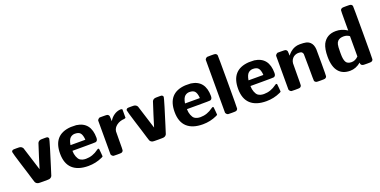

<svg xmlns="http://www.w3.org/2000/svg" viewBox="-17 -1431 4317 2179"><g transform="rotate(-20 2141.5 -341.5)"><path d="M26 -435Q26 -442 32 -448.5Q38 -455 44 -456Q48 -458 85 -458Q124 -458 128 -456Q149 -451 161 -431Q162 -429 207 -285L251 -145L294 -284Q333 -410 341 -430Q351 -451 374 -456Q379 -458 420 -458H436Q452 -458 458.5 -455.5Q465 -453 471 -443Q473 -437 473 -435Q473 -426 442.5 -324.5Q412 -223 381 -126L350 -28Q339 -7 316 -2Q312 0 250 0Q187 0 183 -2Q160 -7 149 -28L136 -68Q124 -109 106 -166.5Q88 -224 69.5 -283Q51 -342 38.5 -385.5Q26 -429 26 -435Z M530 -231Q530 -459 745 -474H762Q805 -474 813 -473Q980 -450 980 -260Q980 -222 954 -216Q949 -214 811 -214H673V-211Q673 -175 685.5 -142.5Q698 -110 716 -96Q744 -76 787 -76Q869 -76 940 -129Q946 -133 951 -136Q963 -138 965 -128Q966 -125 969.5 -83.5Q973 -42 973 -39Q972 -34 956 -27Q876 10 786 10Q661 10 595.5 -50.5Q530 -111 530 -231ZM853 -292Q848 -342 829 -364.5Q810 -387 764 -387Q735 -387 711 -368Q685 -346 675 -286V-282H853Z M1351 -469Q1357 -469 1367 -462V-360Q1358 -354 1348 -353Q1294 -350 1256 -321.5Q1218 -293 1213 -252Q1212 -247 1212 -138Q1212 -31 1210 -25Q1204 -6 1186 -2Q1181 0 1136 0L1092 -1Q1073 -7 1065 -28V-437Q1071 -454 1092 -464H1133Q1176 -464 1181 -462Q1199 -458 1205 -439Q1207 -434 1207 -405V-377L1214 -387Q1233 -418 1265 -440.5Q1297 -463 1335 -468Q1336 -468 1342 -468.5Q1348 -469 1351 -469Z M1409 -435Q1409 -442 1415 -448.5Q1421 -455 1427 -456Q1431 -458 1468 -458Q1507 -458 1511 -456Q1532 -451 1544 -431Q1545 -429 1590 -285L1634 -145L1677 -284Q1716 -410 1724 -430Q1734 -451 1757 -456Q1762 -458 1803 -458H1819Q1835 -458 1841.5 -455.5Q1848 -453 1854 -443Q1856 -437 1856 -435Q1856 -426 1825.5 -324.5Q1795 -223 1764 -126L1733 -28Q1722 -7 1699 -2Q1695 0 1633 0Q1570 0 1566 -2Q1543 -7 1532 -28L1519 -68Q1507 -109 1489 -166.5Q1471 -224 1452.5 -283Q1434 -342 1421.5 -385.5Q1409 -429 1409 -435Z M1913 -231Q1913 -459 2128 -474H2145Q2188 -474 2196 -473Q2363 -450 2363 -260Q2363 -222 2337 -216Q2332 -214 2194 -214H2056V-211Q2056 -175 2068.5 -142.5Q2081 -110 2099 -96Q2127 -76 2170 -76Q2252 -76 2323 -129Q2329 -133 2334 -136Q2346 -138 2348 -128Q2349 -125 2352.5 -83.5Q2356 -42 2356 -39Q2355 -34 2339 -27Q2259 10 2169 10Q2044 10 1978.5 -50.5Q1913 -111 1913 -231ZM2236 -292Q2231 -342 2212 -364.5Q2193 -387 2147 -387Q2118 -387 2094 -368Q2068 -346 2058 -286V-282H2236Z M2448 -667Q2454 -685 2474 -693Q2476 -694 2521 -694Q2564 -694 2569 -692Q2588 -687 2593 -669Q2595 -663 2595 -347Q2595 -31 2593 -25Q2587 -6 2569 -2Q2564 0 2519 0L2475 -1Q2456 -7 2448 -28Z M2680 -231Q2680 -459 2895 -474H2912Q2955 -474 2963 -473Q3130 -450 3130 -260Q3130 -222 3104 -216Q3099 -214 2961 -214H2823V-211Q2823 -175 2835.5 -142.5Q2848 -110 2866 -96Q2894 -76 2937 -76Q3019 -76 3090 -129Q3096 -133 3101 -136Q3113 -138 3115 -128Q3116 -125 3119.5 -83.5Q3123 -42 3123 -39Q3122 -34 3106 -27Q3026 10 2936 10Q2811 10 2745.5 -50.5Q2680 -111 2680 -231ZM3003 -292Q2998 -342 2979 -364.5Q2960 -387 2914 -387Q2885 -387 2861 -368Q2835 -346 2825 -286V-282H3003Z M3396 -426Q3445 -468 3511 -468Q3558 -468 3585 -462Q3612 -456 3633 -437Q3664 -408 3668 -351Q3669 -342 3669 -185Q3669 -31 3667 -25Q3662 -7 3643 -2Q3639 0 3593 0Q3548 0 3544 -2Q3526 -7 3520 -23Q3518 -31 3518 -186Q3517 -345 3516 -350Q3510 -369 3497 -376Q3484 -381 3462 -381Q3431 -381 3403 -362Q3370 -336 3365 -291Q3364 -286 3364 -157Q3364 -31 3362 -25Q3356 -6 3338 -2Q3333 0 3286 0L3241 -1Q3222 -7 3214 -28V-437Q3220 -454 3241 -464H3283Q3327 -464 3332 -462Q3350 -458 3356 -439Q3358 -434 3358 -409V-386Q3382 -415 3396 -426Z M4078 -40Q4017 11 3947 11Q3858 11 3811 -44Q3759 -103 3759 -227Q3759 -321 3785 -376Q3833 -469 3945 -469Q4014 -469 4071 -433L4081 -426V-546Q4081 -663 4083 -671Q4089 -687 4107 -692Q4111 -694 4155 -694Q4199 -694 4203 -692Q4222 -687 4227 -669Q4229 -663 4229 -347Q4229 -31 4227 -25Q4222 -7 4203 -2Q4199 0 4154 0Q4108 0 4104 -2Q4078 -9 4078 -36ZM3911 -203Q3911 -138 3928.5 -107Q3946 -76 3996 -76Q4040 -76 4078 -114V-359Q4048 -382 4008 -382Q3961 -382 3937 -358Q3922 -342 3917 -319Q3911 -297 3911 -229Z"/></g></svg>

Font: MathJax_SansSerif
Style: Bold
Weight: 700
Version: Version 1.1